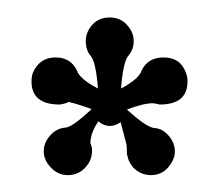

<svg xmlns="http://www.w3.org/2000/svg" viewBox="-20 -657 254 223"><path d="M155.3 -453.6Q143.1 -453.6 134.3 -462.9Q130.9 -467.3 129.6 -470.5Q128.4 -473.6 128.2 -475.1Q127.9 -476.6 127.4 -478Q127.4 -489.3 126.5 -490.7L120.1 -515.1Q113.8 -510.7 107.4 -510.7Q100.6 -510.7 94.2 -516.1Q85 -502.4 85 -490.7Q86.9 -486.8 86.9 -481.9Q86.9 -470.7 78.9 -462.2Q70.8 -453.6 58.6 -453.6Q47.4 -453.6 39.1 -462.4Q30.8 -471.2 30.8 -481Q30.8 -491.2 38.1 -499.5Q45.4 -507.8 55.7 -508.8Q63.5 -508.8 86.4 -530.3Q67.4 -537.1 59.6 -538.6Q56.6 -536.6 49.3 -535.6Q16.6 -535.6 16.6 -562.5Q16.6 -567.4 18.1 -572.3Q25.9 -590.3 44.4 -590.3Q62 -590.3 69.3 -575.2Q72.3 -565.4 93.8 -554.2Q91.3 -585.4 85.4 -592Q79.6 -598.6 79.6 -609.4Q79.6 -619.6 87.2 -628.2Q94.7 -636.7 107.4 -636.7Q119.6 -636.7 127.4 -628.2Q135.3 -619.6 135.3 -609.4Q135.3 -599.6 129.2 -592.5Q123 -585.4 120.6 -554.2Q141.6 -565.4 144.5 -575.2Q151.9 -590.3 169.9 -590.3Q189.5 -590.3 195.8 -572.8Q197.8 -567.9 197.8 -562.5Q197.8 -535.6 165.5 -535.6Q159.2 -537.1 157.7 -537.1Q146.5 -537.1 127.4 -529.8Q150.4 -508.8 159.4 -508.3Q168.5 -507.8 175.8 -499.5Q183.1 -491.2 183.1 -481Q183.1 -471.7 175.3 -462.6Q167.5 -453.6 155.3 -453.6Z"/></svg>

Font: Quaaykop
Style: Medium
Weight: 500
Designer: Tup Wanders
Foundry: Free font, DO NOT SELL
Version: Version 1.00;July 31, 2023;FontCreator 11.5.0.2430 64-bit